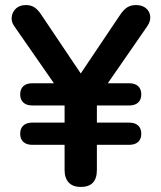

<svg xmlns="http://www.w3.org/2000/svg" viewBox="-20 -733 640 761"><path d="M300 8Q269 8 252.5 -9.5Q236 -27 236 -59V-159H108Q85 -159 72.5 -170.5Q60 -182 60 -203Q60 -224 72.5 -235.5Q85 -247 108 -247H236V-315H108Q85 -315 72.5 -326.5Q60 -338 60 -359Q60 -380 72.5 -391.5Q85 -403 108 -403H209V-381L36 -630Q24 -647 26.5 -666.5Q29 -686 43.5 -699.5Q58 -713 83 -713Q103 -713 117 -703.5Q131 -694 144 -674L314 -421H286L456 -674Q470 -695 484.5 -704Q499 -713 519 -713Q544 -713 559 -700Q574 -687 575.5 -667.5Q577 -648 563 -628L392 -381V-403H492Q515 -403 527.5 -391.5Q540 -380 540 -359Q540 -338 527.5 -326.5Q515 -315 492 -315H364V-247H492Q515 -247 527.5 -235.5Q540 -224 540 -203Q540 -182 527.5 -170.5Q515 -159 492 -159H364V-59Q364 8 300 8Z"/></svg>

Font: Nunito ExtraLight
Style: Regular
Weight: 200
Designer: Vernon Adams
Foundry: Vernon Adams
Version: Version 3.602